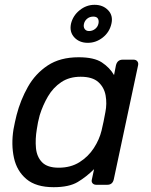

<svg xmlns="http://www.w3.org/2000/svg" viewBox="-20 -768 627 798"><path d="M203 10Q130 10 90 -23.5Q50 -57 38 -112Q26 -167 36 -230Q39 -246 42 -260Q45 -274 49 -290Q65 -352 96 -407Q127 -462 178.5 -496Q230 -530 307 -530Q371 -530 403.5 -508.5Q436 -487 454 -456L462 -497Q468 -520 490 -520H535Q545 -520 550.5 -513.5Q556 -507 554 -497L453 -23Q448 0 426 0H380Q370 0 364.5 -6.5Q359 -13 362 -23L371 -65Q339 -33 303 -11.5Q267 10 203 10ZM224 -71Q274 -71 310.5 -94Q347 -117 370 -152.5Q393 -188 402 -225Q406 -241 410.5 -263Q415 -285 418 -302Q425 -337 419 -371Q413 -405 388.5 -427Q364 -449 315 -449Q268 -449 234.5 -426.5Q201 -404 179.5 -367.5Q158 -331 145 -289Q141 -274 138 -260Q135 -246 133 -231Q126 -189 129.5 -152.5Q133 -116 155 -93.5Q177 -71 224 -71ZM345 -590Q310 -590 289 -612.5Q268 -635 275 -669Q283 -703 311 -725.5Q339 -748 373 -748Q408 -748 429.5 -725.5Q451 -703 443 -669Q435 -634 407 -612Q379 -590 345 -590ZM350 -639Q364 -639 375 -647.5Q386 -656 389 -669Q392 -682 387 -690.5Q382 -699 368 -699Q353 -699 342.5 -690.5Q332 -682 329 -669Q326 -656 332 -647.5Q338 -639 350 -639Z"/></svg>

Font: Lubike
Style: Italic
Weight: 400
Italic angle: -12°
Foundry: Honoka55
Version: Version 1.000;July 22, 2022;FontCreator 14.0.0.2862 64-bit